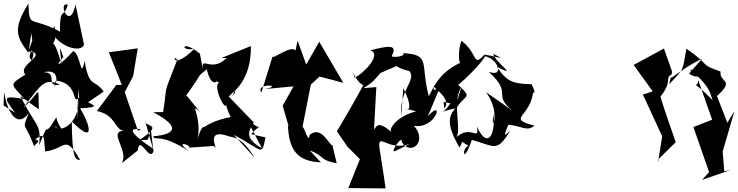

<svg xmlns="http://www.w3.org/2000/svg" viewBox="-34 -833 4136 1076"><path d="M255 -654C300 -568 421 -535 437 -583L389 -808C358 -654 286 -825 346 -807C323 -724 301 -799 302 -656C132 -746 132 -669 125 -813C33 -665 62 -624 125 -537L142 -648C156 -521 167 -510 104 -445C181 -527 111 -473 140 -547C228 -520 62 -470 108 -415C10 -354 29 -363 105 -277C-29 -302 -10 -284 50 -202L-14 -242L-11 -317C4 -219 56 -105 128 -199C85 -94 106 -161 160 -4C140 -19 213 -42 162 -52C220 -90 210 -74 219 16C339 0 328 -84 415 63C388 62 371 63 368 -153C503 -16 471 -135 415 -226C535 -232 485 -245 460 -260L547 -320C494 -394 467 -335 440 -491C418 -379 418 -533 376 -547C303 -464 265 -452 321 -513C292 -596 302 -565 311 -474C258 -650 271 -563 161 -646L125 -545C265 -513 201 -596 208 -594C263 -554 288 -603 271 -688ZM184 -221C177 -367 202 -326 96 -228C202 -367 215 -397 302 -359C215 -343 294 -428 211 -428C339 -460 249 -281 279 -382C412 -365 365 -239 410 -287L397 -164L406 -332C433 -138 296 -79 271 -128C381 -42 288 -115 282 -176C200 -37 251 -184 185 -18C199 -145 166 -118 80 -296C115 -271 147 -244 184 -221Z M738 10C749 -83 803 81 827 13L778 -159C775 -115 893 -147 746 -47L794 -50C829 -135 795 -196 825 1C639 -123 727 -111 757 -109L739 -100L665 -317L712 -406L738 -562L576 -540L649 -357H618L509 -211C617 -187 604 -113 657 -100C571 -93 691 12 648 82Z M1086 -533C979 -618 974 -541 1056 -560C924 -432 937 -539 959 -497C873 -277 908 -377 880 -205L825 -204C974 -125 957 -81 824 -69C836 -39 860 -92 1024 14C930 -59 1061 -10 1019 -5L1164 -15C1203 32 1099 -123 1249 -69C1273 -60 1314 -75 1394 52L1276 -78C1442 11 1431 47 1454 -63L1374 -81C1442 -162 1430 -69 1336 -190L1434 -2C1340 -56 1354 -92 1388 -147L1248 -292C1320 -368 1231 -246 1285 -316C1256 -318 1375 -366 1372 -575L1207 -508H1236C1148 -421 1090 -528 1104 -441ZM1195 -370C1150 -357 1247 -167 1232 -271C1229 -246 1240 -216 1259 -177C1115 -151 1060 -78 1120 -114C1099 -141 1082 -92 1062 -8C1116 -168 1017 -268 1085 -208L993 -320C996 -304 986 -322 994 -277C1122 -451 1054 -385 1125 -445C1151 -326 1202 -388 1164 -383Z M1702 10C1786 40 1752 64 1853 82L1829 -19C1812 -15 1770 -133 1701 -77C1694 -3 1655 -207 1653 -79L1708 -359L1757 -404L1890 -369L1755 -599L1682 -471L1634 -605L1622 -550C1594 -583 1490 -494 1494 -518L1431 -315C1393 -369 1565 -357 1451 -334L1611 -349L1550 -241L1598 -76C1557 -7 1652 -105 1579 -129C1587 -10 1616 71 1764 77Z M2182 13C2143 33 2225 -86 2218 -36C2269 43 2364 -40 2286 -128C2409 -107 2459 -287 2364 -182L2435 -352C2347 -273 2447 -437 2369 -294C2320 -478 2383 -527 2224 -535C2246 -517 2162 -508 2161 -519C2198 -587 2140 -576 2041 -551C2111 -530 1998 -416 1954 -398C1921 -486 1961 -368 2002 -356C1956 -270 1905 -183 1854 -97L1914 -10L1983 59L1918 221L2127 223L2116 147L2095 13C2075 -111 2137 24 2267 -29ZM2156 -96C2078 -163 2075 -117 2062 -108L2075 -345L2004 -339C2064 -379 2059 -380 2098 -424L2214 -474C2197 -499 2130 -467 2261 -434C2301 -381 2202 -329 2215 -183L2226 -339C2322 -150 2169 -248 2298 -209C2125 -165 2139 -28 2186 -150Z M2452 -262 2490 -254C2440 -175 2394 -203 2520 -226C2459 -171 2492 -92 2541 -6C2596 -92 2474 -78 2591 -17C2549 5 2563 93 2610 -49C2738 -15 2750 26 2826 -102C2812 -90 2774 -42 2815 -134C2888 -128 2920 -93 2961 -129C2799 -171 2942 -174 2955 -326L2859 -306C2975 -318 2974 -295 2945 -361C2838 -363 2803 -378 2751 -459C2883 -391 2735 -488 2731 -531C2801 -494 2778 -510 2681 -527C2614 -453 2648 -530 2553 -604C2536 -579 2520 -411 2585 -498C2432 -442 2403 -346 2398 -351C2388 -343 2502 -280 2456 -225ZM2690 -316C2780 -194 2711 -76 2732 -194C2743 -64 2693 -1 2639 -124C2653 -30 2606 -147 2514 -55C2565 -83 2492 -255 2552 -345L2501 -181C2555 -318 2632 -266 2534 -357C2643 -450 2687 -518 2684 -518C2759 -502 2794 -397 2704 -431C2845 -304 2721 -309 2838 -212C2790 -247 2740 -282 2690 -316Z M3828 -421C3882 -375 3949 -437 3832 -442C3967 -337 3946 -284 3963 -268C3823 -411 3874 -320 3879 -384L3957 -162L3852 -121L3940 132L3900 175L4060 120L4025 127L4016 16L4082 -210L4042 -145L3984 -295C4089 -390 3996 -367 4004 -432C3875 -478 3960 -459 3813 -560C3788 -438 3810 -459 3716 -361L3733 -430L3687 -561L3517 -469L3624 -321L3569 -303L3677 -69L3654 75L3653 62L3753 -36C3724 -120 3694 -204 3667 -291C3738 -381 3689 -394 3730 -416C3714 -365 3751 -432 3901 -504Z"/></svg>

Font: Asimov Silicon
Style: Regular
Weight: 400
Designer: Google
Version: Version 2.000980; 2014